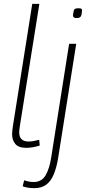

<svg xmlns="http://www.w3.org/2000/svg" viewBox="-20 -760 451 1000"><path d="M148 -740H185L86 -120Q84 -107 82 -93.5Q80 -80 80 -68Q80 -57 84.5 -46.5Q89 -36 99.5 -29.5Q110 -23 130 -23Q143 -23 156 -25.5Q169 -28 184 -32L187 -2Q171 3 153 6.5Q135 10 117 10Q77 10 60 -10Q43 -30 43 -61Q43 -72 44.5 -83Q46 -94 47 -102ZM388 -717Q399 -717 403.5 -714.5Q408 -712 407 -703Q406 -688 403.5 -680Q401 -672 395 -669Q389 -666 379 -666Q370 -666 365 -669Q360 -672 360 -681Q362 -696 364 -704Q366 -712 372 -714.5Q378 -717 388 -717ZM377 -532 283 62Q275 112 260 148Q245 184 220.5 202Q196 220 159 220Q146 220 129 218Q112 216 98 210L106 179Q121 184 132.5 186Q144 188 155 188Q197 188 217.5 153Q238 118 247 58L340 -532Z"/></svg>

Font: Georama ExtraCondensed Thin ExtraLight
Style: Italic
Weight: 250
Italic angle: -9°
Version: Version 1.001